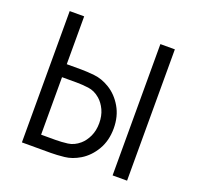

<svg xmlns="http://www.w3.org/2000/svg" viewBox="-122 -820 973 950"><g transform="rotate(20 364.5 -345.5)"><path d="M240.2 0H87.9V-691.4H164.1V-439.5H240.2Q270.5 -439.5 310.5 -435.3Q350.6 -431.2 391.1 -406.7Q434.6 -380.4 462.9 -332Q491.2 -283.7 491.2 -219.7Q491.2 -155.8 462.9 -107.4Q434.6 -59.1 391.1 -32.7Q350.6 -8.3 310.5 -4.2Q270.5 0 240.2 0ZM641.6 -691.4V0H565.4V-691.4ZM240.2 -68.4Q270 -68.4 303.2 -72.5Q336.4 -76.7 365.2 -101.6Q386.7 -120.1 400.9 -150.6Q415 -181.2 415 -219.7Q415 -258.8 400.9 -289.1Q386.7 -319.3 365.2 -337.9Q336.4 -362.8 303.2 -366.9Q270 -371.1 240.2 -371.1H164.1V-68.4Z"/></g></svg>

Font: Gidole
Style: Regular
Weight: 400
Version: Version 2.100; ttfautohint (v1.8.4.7-5d5b)